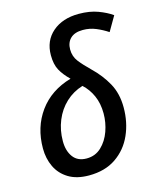

<svg xmlns="http://www.w3.org/2000/svg" viewBox="-116 -845 768 936"><g transform="rotate(-15 268.5 -377.0)"><path d="M217 10Q155 10 114 -15Q73 -40 53 -82Q33 -124 33 -175Q33 -282 90 -360.5Q147 -439 251 -469Q220 -499 204 -528.5Q188 -558 188 -604Q188 -677 238.5 -720.5Q289 -764 371 -764Q426 -764 467.5 -748.5Q509 -733 537 -713L494 -639Q467 -657 436 -670Q405 -683 370 -683Q329 -683 307.5 -662.5Q286 -642 286 -607Q286 -572 306 -546Q326 -520 361 -486Q407 -442 436 -389.5Q465 -337 465 -267Q465 -192 437 -129Q409 -66 353.5 -28Q298 10 217 10ZM227 -73Q271 -73 301.5 -102Q332 -131 347.5 -174.5Q363 -218 363 -264Q363 -314 345.5 -353.5Q328 -393 298 -420Q249 -405 212.5 -371Q176 -337 156 -288.5Q136 -240 136 -184Q136 -135 159 -104Q182 -73 227 -73Z"/></g></svg>

Font: Noto Sans SemiCondensed Medium
Style: Italic
Weight: 500
Width: 4
Italic angle: -12°
Designer: Monotype Design Team
Foundry: Monotype Imaging Inc.
Version: Version 2.013; ttfautohint (v1.8.4.7-5d5b)